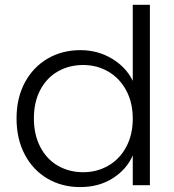

<svg xmlns="http://www.w3.org/2000/svg" viewBox="-20 -760 715 788"><path d="M47.9 -273.9Q47.9 -357.9 82 -421.4Q116.2 -484.9 175.5 -519.5Q234.9 -554.2 310.1 -554.2Q381.8 -554.2 439.9 -519Q498 -483.9 524.9 -428.2V-740.2H595.2V0H524.9V-122.1Q500 -64.9 443.1 -28.6Q386.2 7.8 309.1 7.8Q233.9 7.8 174.6 -27.1Q115.2 -62 81.5 -126Q47.9 -189.9 47.9 -273.9ZM119.1 -273.9Q119.1 -207 145.5 -156.5Q171.9 -106 218 -79.6Q264.2 -53.2 321.8 -53.2Q377.9 -53.2 424.6 -80.1Q471.2 -106.9 498 -157Q524.9 -207 524.9 -272.9Q524.9 -338.9 498 -388.9Q471.2 -439 424.6 -466.1Q377.9 -493.2 321.8 -493.2Q263.7 -493.2 217.8 -467Q171.9 -440.9 145.5 -391.4Q119.1 -341.8 119.1 -273.9Z"/></svg>

Font: Poppins Light
Style: Regular
Weight: 300
Designer: Ninad Kale (Devanagari), Jonny Pinhorn (Latin)
Foundry: Indian Type Foundry
Version: 4.004